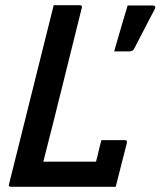

<svg xmlns="http://www.w3.org/2000/svg" viewBox="-20 -720 619 740"><path d="M23 0Q11 0 15 -11Q52 -158 88.5 -305.5Q125 -453 162 -600Q168 -625 174.5 -650Q181 -675 187 -700H287Q299 -700 295 -689Q258 -541 221.5 -393Q185 -245 147 -97H350Q356 -118 360.5 -139Q365 -160 371 -180H461Q471 -180 469 -169Q459 -132 447.5 -85Q436 -38 426 0ZM567 -699Q584 -699 576 -684Q559 -651 548 -630.5Q537 -610 526.5 -589Q516 -568 497 -532Q492 -522 479 -522H420Q431 -560 438.5 -586Q446 -612 453.5 -637.5Q461 -663 472 -699Z"/></svg>

Font: Recursive Sn Lnr St Med
Style: Italic
Weight: 500
Italic angle: -15°
Version: Version 1.079;hotconv 1.0.112;makeotfexe 2.5.65598; ttfautoh